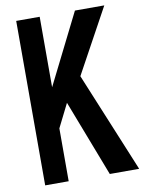

<svg xmlns="http://www.w3.org/2000/svg" viewBox="-95 -940 752 1006"><g transform="rotate(-10 281.0 -437.5)"><path d="M562.5 0H406.2L250 -406.2L187.5 -281.2V0H62.5V-875H187.5V-500L375 -875H531.2L343.3 -531.2Z"/></g></svg>

Font: OswaldRegular
Style: Regular
Weight: 400
Designer: vernon adams
Foundry: vernon adams
Version: Version 1.000